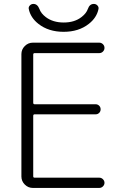

<svg xmlns="http://www.w3.org/2000/svg" viewBox="-20 -969 619 968"><path d="M125 -923.8Q123 -933.6 130.4 -941.4Q137.7 -949.2 148.4 -949.2Q168.9 -949.2 178.7 -923.8Q186.5 -901.4 210.9 -882.8Q247.1 -855.5 301.3 -855.5Q355.5 -855.5 390.6 -882.8Q415 -901.4 422.9 -923.8Q431.6 -949.2 453.1 -949.2Q463.9 -949.2 471.2 -941.4Q478.5 -933.6 476.6 -923.8Q467.8 -879.9 427.7 -848.6Q377 -808.6 300.8 -808.6Q224.6 -808.6 173.8 -848.6Q133.8 -879.9 125 -923.8ZM154.3 -701.2Q147.5 -701.2 147.5 -693.4V-451.2Q147.5 -443.4 154.3 -443.4H461.9Q472.7 -443.4 480 -436Q487.3 -428.7 487.3 -418Q487.3 -407.2 480 -399.9Q472.7 -392.6 461.9 -392.6H154.3Q147.5 -392.6 147.5 -384.8V-80.1Q147.5 -73.2 154.3 -73.2H480.5Q491.2 -73.2 499 -65.4Q506.8 -57.6 506.8 -47.4Q506.8 -37.1 499 -29.3Q491.2 -21.5 480.5 -21.5H145.5Q122.1 -21.5 105 -38.6Q87.9 -55.7 87.9 -79.1V-696.3Q87.9 -719.7 105 -736.8Q122.1 -753.9 145.5 -753.9H480.5Q491.2 -753.9 499 -746.1Q506.8 -738.3 506.8 -727.5Q506.8 -716.8 499 -709Q491.2 -701.2 480.5 -701.2Z"/></svg>

Font: irohamaru Light
Style: Regular
Weight: 200
Designer: [Source Han Sans]
Ryoko NISHIZUKA  (kana & ideographs); Paul D. Hunt (Latin, Greek & Cyrillic); Wenlong ZHANG  (bopomofo
Version: Version 1.01